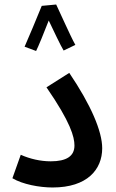

<svg xmlns="http://www.w3.org/2000/svg" viewBox="-20 -825 512 851"><path d="M229 -805 165 -799C149 -758 101 -645 89 -618L140 -599C148 -614 176 -682 196 -734C217 -690 249 -622 262 -601L314 -626C291 -667 248 -766 229 -805ZM35 -35C80 -8 155 6 213 6C367 6 433 -74 433 -168C433 -243 383 -360 287 -502L186 -438C293 -283 310 -218 310 -180C310 -133 275 -110 205 -110C159 -110 112 -121 72 -139Z"/></svg>

Font: Noto Sans Arabic SemCond SemBd
Style: Regular
Weight: 600
Width: 4
Designer: Monotype Design Team, Nadine Chahine, Nizar Qandah and Khaled Hosny
Foundry: Monotype Imaging Inc.
Version: Version 2.012